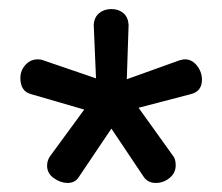

<svg xmlns="http://www.w3.org/2000/svg" viewBox="-20 -751 491 424"><path d="M286 -513 362 -407Q368 -400 368 -386Q368 -369 354.5 -358Q341 -347 324 -347Q306 -347 297 -361L226 -467L154 -360Q146 -347 129 -347Q114 -347 99 -357.5Q84 -368 84 -385Q84 -398 92 -408L166 -509L49 -543Q25 -549 25 -579Q25 -595 36 -607.5Q47 -620 64 -620Q70 -620 75 -618L192 -578L187 -696Q188 -713 199 -722Q210 -731 226 -731Q242 -731 252.5 -722Q263 -713 264 -696L260 -576L377 -618Q385 -620 388 -620Q404 -620 415 -606Q426 -592 426 -575Q426 -549 401 -543Z"/></svg>

Font: Dosis
Style: SemiBold
Weight: 600
Designer: Edgar Tolentino, Pablo Impallari, Igino Marini
Foundry: Edgar Tolentino, Pablo Impallari, Igino Marini
Version: Version 1.007